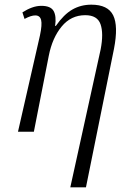

<svg xmlns="http://www.w3.org/2000/svg" viewBox="-20 -564 527 822"><path d="M281 238 411 -353Q424 -421 410.5 -460Q397 -499 345 -499Q284 -499 244 -450.5Q204 -402 189 -326L125 0H57L151 -412Q161 -459 156 -478.5Q151 -498 131 -498Q122 -498 111 -494.5Q100 -491 85 -483L76 -511Q96 -524 116.5 -531.5Q137 -539 157 -539Q197 -539 209.5 -517Q222 -495 216 -453H219Q253 -502 289.5 -523Q326 -544 371 -544Q442 -544 464.5 -498.5Q487 -453 468 -355L348 238Z"/></svg>

Font: Noto Serif Condensed Light
Style: Italic
Weight: 300
Width: 3
Italic angle: -12°
Designer: Monotype Design Team
Foundry: Monotype Imaging Inc.
Version: Version 2.014; ttfautohint (v1.8.4.7-5d5b)